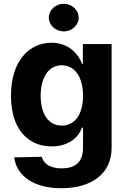

<svg xmlns="http://www.w3.org/2000/svg" viewBox="-20 -779 671 1015"><path d="M304 216C464 216 570 140 570 2V-546H418V-440H414C391 -503 335 -553 252 -553C138 -553 38 -461 38 -272C38 -91 133 -5 253 -5C329 -5 391 -41 413 -104H419V2C419 81 374 111 307 111C252 111 212 92 201 50L55 53C68 150 157 216 304 216ZM195 -272C195 -370 237 -434 306 -434C377 -434 419 -370 419 -272C419 -175 376 -115 306 -115C238 -115 195 -175 195 -272ZM238 -686C238 -646 274 -613 317 -613C360 -613 396 -646 396 -686C396 -726 360 -759 317 -759C274 -759 238 -726 238 -686Z"/></svg>

Font: Wafeq
Style: Bold
Weight: 700
Designer: Rasmus Andersson & Azza Alameddine
Foundry: Google & TypeTogether
Version: Version 3.000;FEAKit 1.0